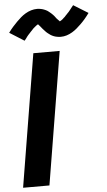

<svg xmlns="http://www.w3.org/2000/svg" viewBox="-63 -1020 592 1060"><g transform="rotate(-5 232.5 -490.0)"><path d="M21 0 142 -735H288L167 0ZM100 -808 19 -859Q32 -877 44.5 -891Q57 -905 69 -917Q81 -929 92.5 -939Q104 -949 119 -958Q134 -967 150.5 -972Q167 -977 184 -977Q189 -977 194 -976.5Q199 -976 203.5 -975Q208 -974 212.5 -973Q217 -972 221.5 -970Q226 -968 231 -966Q236 -964 239.5 -961.5Q243 -959 247 -956Q251 -953 255 -949.5Q259 -946 262.5 -943Q266 -940 269 -936.5Q272 -933 275 -930Q278 -927 280 -923.5Q282 -920 286 -915.5Q290 -911 293.5 -907.5Q297 -904 300.5 -900.5Q304 -897 303 -896Q303 -895 302 -895H300Q300 -896 304 -898Q308 -900 311 -902Q314 -904 318 -907Q322 -910 323.5 -912Q325 -914 327 -915.5Q329 -917 331.5 -919Q334 -921 335.5 -923.5Q337 -926 339.5 -928Q342 -930 344.5 -933Q347 -936 349.5 -938.5Q352 -941 355 -944Q358 -947 360.5 -950.5Q363 -954 366 -957.5Q369 -961 371.5 -964.5Q374 -968 377.5 -972Q381 -976 384 -980L465 -930Q452 -912 439.5 -897.5Q427 -883 415 -871.5Q403 -860 391.5 -850Q380 -840 365 -831Q350 -822 334 -817Q318 -812 301 -812Q296 -812 291 -812.5Q286 -813 281 -814Q276 -815 271.5 -816Q267 -817 262.5 -819Q258 -821 253.5 -823Q249 -825 245.5 -827.5Q242 -830 238 -833Q234 -836 230 -839Q226 -842 222.5 -845.5Q219 -849 216 -852.5Q213 -856 210 -859Q207 -862 204.5 -865Q202 -868 198 -873Q194 -878 191 -881.5Q188 -885 184.5 -888.5Q181 -892 181 -893Q181 -894 182 -894L184 -893L180 -891Q176 -889 173.5 -887Q171 -885 166.5 -881.5Q162 -878 160.5 -876.5Q159 -875 157 -873.5Q155 -872 153 -870Q151 -868 149 -865.5Q147 -863 144.5 -860.5Q142 -858 139.5 -855.5Q137 -853 134.5 -850Q132 -847 129 -844Q126 -841 123.5 -838Q121 -835 118 -831.5Q115 -828 112.5 -824Q110 -820 107 -816.5Q104 -813 100 -808Z"/></g></svg>

Font: Iosevka Aile Heavy Oblique
Style: Regular
Weight: 900
Italic angle: -9°
Designer: Belleve Invis
Foundry: Belleve Invis
Version: Version 31.1.0; ttfautohint (v1.8.4)